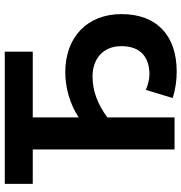

<svg xmlns="http://www.w3.org/2000/svg" viewBox="2 -752 759 803"><g transform="rotate(-90 381.5 -350.5)"><path d="M484 9C633 9 724 -73 724 -222C724 -365 628 -457 481 -457C414 -457 347 -437 292 -401V-593H567V-710H14V-593H158V0H292V-281C347 -322 404 -343 463 -343C536 -343 590 -300 590 -222C590 -140 541 -105 472 -105C450 -105 426 -112 407 -120L373 -8C409 4 447 9 484 9Z"/></g></svg>

Font: FIGSv2-sans-serif
Style: Bold
Weight: 700
Designer: Matt McInerney, Pablo Impallari, Rodrigo Fuenzalida,Mirko Velimirovic
Foundry: Matt McInerney, Pablo Impallari, Rodrigo Fuenzalida
Version: Version 4.021;hotconv 1.0.109;makeotfexe 2.5.65596